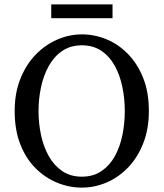

<svg xmlns="http://www.w3.org/2000/svg" viewBox="-20 -842 747 877"><path d="M354 15Q296 15 241 -7.5Q186 -30 142 -74Q98 -118 72.5 -183.5Q47 -249 47 -335Q47 -417 73 -482Q99 -547 142.5 -592Q186 -637 241 -661Q296 -685 354 -685Q412 -685 466.5 -662.5Q521 -640 564.5 -595.5Q608 -551 634 -486Q660 -421 660 -335Q660 -253 634.5 -188Q609 -123 565.5 -77.5Q522 -32 467 -8.5Q412 15 354 15ZM354 -35Q406 -35 443.5 -60.5Q481 -86 504.5 -128.5Q528 -171 539 -224.5Q550 -278 550 -335Q550 -391 539 -444.5Q528 -498 504.5 -541Q481 -584 443.5 -609.5Q406 -635 354 -635Q302 -635 264.5 -609.5Q227 -584 203 -541Q179 -498 167.5 -444.5Q156 -391 156 -335Q156 -278 167.5 -224.5Q179 -171 203 -128.5Q227 -86 264.5 -60.5Q302 -35 354 -35ZM214 -759V-822H494V-759Z"/></svg>

Font: Source Serif 4 Variable
Style: Regular
Weight: 400
Designer: Frank Grießhammer
Foundry: Adobe
Version: Version 4.005;hotconv 1.1.0;makeotfexe 2.6.0